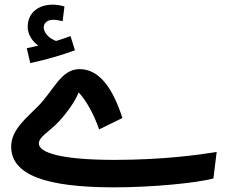

<svg xmlns="http://www.w3.org/2000/svg" viewBox="-20 -784 982 825"><path d="M110 -513C173 -526 252 -549 302 -568L283 -629C265 -622 244 -615 221 -608C198 -616 168 -638 168 -667C168 -686 185 -699 208 -699C223 -699 236 -696 249 -693L257 -756C242 -761 224 -764 206 -764C152 -764 99 -735 99 -668C99 -635 120 -605 145 -588C131 -585 117 -581 95 -577ZM470 21C637 21 825 2 897 -17L911 -131C837 -119 681 -97 472 -97C239 -97 147 -129 147 -167C147 -198 191 -216 235 -264C289 -323 313 -373 318 -387C350 -353 383 -294 406 -228L506 -277C466 -401 409 -487 322 -487C242 -487 212 -397 143 -327C95 -278 28 -227 28 -154C28 -32 178 21 470 21Z"/></svg>

Font: Noto Sans Arabic SemBd
Style: Regular
Weight: 600
Designer: Monotype Design Team, Nadine Chahine, Nizar Qandah and Khaled Hosny
Foundry: Monotype Imaging Inc.
Version: Version 2.012